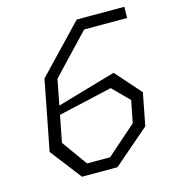

<svg xmlns="http://www.w3.org/2000/svg" viewBox="-108 -822 837 915"><g transform="rotate(-15 310.0 -365.0)"><path d="M184 0H359L537.5 -154L568.5 -314L457.5 -439.5L167.5 -355.5L192 -481.5L375.5 -675H587.5L588.5 -730H353.5L132.5 -498.5L65.5 -154ZM133.5 -180.5 159 -312 425.5 -372.5 505 -292.5 483.5 -183.5 337.5 -55H223.5Z"/></g></svg>

Font: Monaspace Krypton ExtraLight
Style: Italic
Weight: 200
Italic angle: -11°
Designer: Riley Cran & the Lettermatic Team
Foundry: Lettermatic
Version: Version 1.101 (Monaspace Krypton)